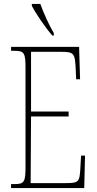

<svg xmlns="http://www.w3.org/2000/svg" viewBox="-20 -951 489 971"><path d="M245 -771H252V-784C229 -822 200 -886 184 -931H141V-921C159 -886 212 -807 245 -771ZM36 0H406L410 -164H390L386 -94C382 -33 379 -25 314 -25H135L137 -362H327V-387H137V-689H287C355 -689 359 -682 363 -600L365 -550H385L380 -714H36V-694H53C103 -694 109 -683 109 -606V-108C109 -31 103 -20 53 -20H36Z"/></svg>

Font: Noto Serif Bengali ExtraCondensed Thin
Style: Regular
Weight: 100
Width: 2
Designer: Juan Bruce, Universal Thirst, Indian Type Foundry and the Monotype Design Team.
Foundry: Monotype Imaging Inc.
Version: Version 2.003